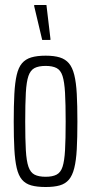

<svg xmlns="http://www.w3.org/2000/svg" viewBox="-20 -741 364 769"><path d="M163 8Q128 8 105 1.5Q82 -5 68 -21.5Q54 -38 47 -68Q40 -98 37.5 -143.5Q35 -189 35 -254Q35 -319 37.5 -365Q40 -411 47 -441Q54 -471 68 -487.5Q82 -504 105 -511Q128 -518 163 -518Q197 -518 219.5 -511Q242 -504 256 -487.5Q270 -471 277.5 -441Q285 -411 287.5 -365Q290 -319 290 -254Q290 -189 287.5 -143.5Q285 -98 277.5 -68Q270 -38 256 -21.5Q242 -5 219.5 1.5Q197 8 163 8ZM163 -33Q190 -33 206.5 -41.5Q223 -50 230.5 -73Q238 -96 240.5 -139.5Q243 -183 243 -254Q243 -325 240.5 -369Q238 -413 230.5 -436.5Q223 -460 206.5 -468.5Q190 -477 163 -477Q135 -477 118.5 -468.5Q102 -460 94 -437Q86 -414 83.5 -369.5Q81 -325 81 -254Q81 -183 83.5 -139.5Q86 -96 94 -73Q102 -50 118.5 -41.5Q135 -33 163 -33ZM149 -581 117 -716V-721H166L182 -586V-581Z"/></svg>

Font: Saira UltraCondensed Light
Style: Regular
Weight: 300
Width: 1
Designer: Hector Gatti with collaboration of the Omnibus-Type team
Foundry: Omnibus-Type
Version: Version 1.101